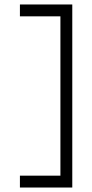

<svg xmlns="http://www.w3.org/2000/svg" viewBox="-20 -736 412 858"><path d="M303 -716V102H69V49H250V-663H69V-716Z"/></svg>

Font: Almarai Light
Style: Regular
Weight: 300
Designer: Boutros International 2019
Foundry: Created by Boutros International 2019
Version: Version 1.10